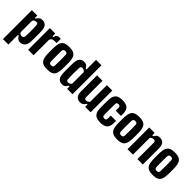

<svg xmlns="http://www.w3.org/2000/svg" viewBox="237 -2176 3753 3753"><g transform="rotate(45 2113.5 -300.0)"><path d="M41 200V-600H191V-535H212Q233 -571 256 -590.5Q279 -610 326 -610Q388.5 -610 423 -571Q457.5 -532 462 -441Q463 -417.5 463.8 -379.8Q464.5 -342 464.5 -300Q464.5 -258 463.8 -220.2Q463 -182.5 462 -159Q457.5 -68.5 419 -29.2Q380.5 10 318 10Q285 10 260.2 -7.2Q235.5 -24.5 212 -65H191V200ZM256 -99Q279.5 -99 295 -110.5Q310.5 -122 312 -146Q314 -175.5 315 -214.5Q316 -253.5 316 -296.5Q316 -339.5 315 -380.5Q314 -421.5 312 -454Q310.5 -478 300 -489.5Q289.5 -501 266 -501Q246 -501 223 -489.2Q200 -477.5 191 -458V-142Q201.5 -119 216.8 -109Q232 -99 256 -99Z M537.5 0V-600H687.5V-525H713.5Q718 -569.5 739.5 -586.8Q761 -604 794.5 -604Q807.5 -604 819.5 -603Q831.5 -602 837.5 -601V-487H796.5Q739 -487 716 -469.5Q693 -452 687.5 -422V0Z M1070 10Q996.5 10 952.8 -10Q909 -30 888.5 -74.2Q868 -118.5 864 -191Q863.5 -208 862.8 -236.8Q862 -265.5 862 -298.5Q862 -331.5 862.5 -361.5Q863 -391.5 864 -410Q868 -481.5 888.2 -525.5Q908.5 -569.5 952.2 -589.8Q996 -610 1070 -610Q1144.5 -610 1187.8 -589.5Q1231 -569 1251 -525Q1271 -481 1275 -410Q1276 -393 1276.5 -364Q1277 -335 1277 -302Q1277 -269 1276.5 -239.5Q1276 -210 1275 -191Q1271 -119.5 1251 -75.2Q1231 -31 1187.8 -10.5Q1144.5 10 1070 10ZM1070 -102Q1099.5 -102 1112 -115.2Q1124.5 -128.5 1125 -153Q1126 -187.5 1126.8 -224.8Q1127.5 -262 1127.5 -300.5Q1127.5 -339 1126.8 -376.2Q1126 -413.5 1125 -448Q1124.5 -472 1112 -485Q1099.5 -498 1070 -498Q1041.5 -498 1028.2 -485Q1015 -472 1014 -448Q1013 -413.5 1012.5 -376Q1012 -338.5 1012 -300.2Q1012 -262 1012.5 -224.5Q1013 -187 1014 -153Q1015 -128.5 1028.2 -115.2Q1041.5 -102 1070 -102Z M1478 10Q1416 10 1382.2 -29.2Q1348.5 -68.5 1344 -159Q1343 -182.5 1342.5 -220.2Q1342 -258 1342 -300Q1342 -342 1342.5 -379.8Q1343 -417.5 1344 -441Q1348.5 -532 1383.2 -571Q1418 -610 1480 -610Q1527.5 -610 1550.2 -590.5Q1573 -571 1594 -535H1615V-800H1765V0H1615V-65H1594Q1573 -29 1549.2 -9.5Q1525.5 10 1478 10ZM1540 -99Q1560.5 -99 1583.2 -110.8Q1606 -122.5 1615 -142V-458Q1606 -477.5 1583.2 -489.2Q1560.5 -501 1540 -501Q1517 -501 1506.2 -489.5Q1495.5 -478 1494 -454Q1491.5 -410.5 1490.8 -353.5Q1490 -296.5 1490.8 -240.8Q1491.5 -185 1494 -146Q1495.5 -122 1506.2 -110.5Q1517 -99 1540 -99Z M1980 10Q1918 10 1880.5 -29.2Q1843 -68.5 1843 -159V-600H1993V-146Q1993 -122 2004.5 -110.5Q2016 -99 2039 -99Q2059.5 -99 2082.2 -110.8Q2105 -122.5 2114 -142V-600H2264V0H2114V-65H2094Q2071 -24.5 2044.2 -7.2Q2017.5 10 1980 10Z M2588.5 -369Q2589 -378 2589.2 -395.2Q2589.5 -412.5 2589.2 -429.2Q2589 -446 2588.5 -453Q2587 -477 2575.8 -487.5Q2564.5 -498 2539.5 -498Q2513.5 -498 2502 -487.5Q2490.5 -477 2489.5 -453Q2488.5 -417.5 2488 -379.2Q2487.5 -341 2487.5 -301.8Q2487.5 -262.5 2488 -224.8Q2488.5 -187 2489.5 -152Q2490.5 -125 2502.5 -113.5Q2514.5 -102 2541.5 -102Q2565.5 -102 2576.2 -113.5Q2587 -125 2588.5 -152Q2589.5 -164 2589.5 -185.5Q2589.5 -207 2588.5 -233H2734.5Q2735.5 -228 2736 -206.2Q2736.5 -184.5 2735.5 -168Q2731 -73 2685.8 -31.5Q2640.5 10 2541.5 10Q2439 10 2392 -31.5Q2345 -73 2339.5 -168Q2338.5 -185 2338 -220.2Q2337.5 -255.5 2337.5 -297Q2337.5 -338.5 2338 -375Q2338.5 -411.5 2339.5 -430Q2346.5 -527 2392.8 -568.5Q2439 -610 2539.5 -610Q2640 -610 2685.5 -569.5Q2731 -529 2735.5 -436Q2736.5 -419.5 2736 -397Q2735.5 -374.5 2734.5 -369Z M3004.5 10Q2931 10 2887.2 -10Q2843.5 -30 2823 -74.2Q2802.5 -118.5 2798.5 -191Q2798 -208 2797.2 -236.8Q2796.5 -265.5 2796.5 -298.5Q2796.5 -331.5 2797 -361.5Q2797.5 -391.5 2798.5 -410Q2802.5 -481.5 2822.8 -525.5Q2843 -569.5 2886.8 -589.8Q2930.5 -610 3004.5 -610Q3079 -610 3122.2 -589.5Q3165.5 -569 3185.5 -525Q3205.5 -481 3209.5 -410Q3210.5 -393 3211 -364Q3211.5 -335 3211.5 -302Q3211.5 -269 3211 -239.5Q3210.5 -210 3209.5 -191Q3205.5 -119.5 3185.5 -75.2Q3165.5 -31 3122.2 -10.5Q3079 10 3004.5 10ZM3004.5 -102Q3034 -102 3046.5 -115.2Q3059 -128.5 3059.5 -153Q3060.5 -187.5 3061.2 -224.8Q3062 -262 3062 -300.5Q3062 -339 3061.2 -376.2Q3060.5 -413.5 3059.5 -448Q3059 -472 3046.5 -485Q3034 -498 3004.5 -498Q2976 -498 2962.8 -485Q2949.5 -472 2948.5 -448Q2947.5 -413.5 2947 -376Q2946.5 -338.5 2946.5 -300.2Q2946.5 -262 2947 -224.5Q2947.5 -187 2948.5 -153Q2949.5 -128.5 2962.8 -115.2Q2976 -102 3004.5 -102Z M3285 0V-600H3435V-535H3461Q3482 -571 3505 -590.5Q3528 -610 3575 -610Q3637.5 -610 3672.8 -571Q3708 -532 3708 -441V0H3558V-454Q3558 -478 3545.8 -489.5Q3533.5 -501 3510 -501Q3490 -501 3467 -489.2Q3444 -477.5 3435 -458V0Z M3987.5 10Q3914 10 3870.2 -10Q3826.5 -30 3806 -74.2Q3785.5 -118.5 3781.5 -191Q3781 -208 3780.2 -236.8Q3779.5 -265.5 3779.5 -298.5Q3779.5 -331.5 3780 -361.5Q3780.5 -391.5 3781.5 -410Q3785.5 -481.5 3805.8 -525.5Q3826 -569.5 3869.8 -589.8Q3913.5 -610 3987.5 -610Q4062 -610 4105.2 -589.5Q4148.5 -569 4168.5 -525Q4188.5 -481 4192.5 -410Q4193.5 -393 4194 -364Q4194.5 -335 4194.5 -302Q4194.5 -269 4194 -239.5Q4193.5 -210 4192.5 -191Q4188.5 -119.5 4168.5 -75.2Q4148.5 -31 4105.2 -10.5Q4062 10 3987.5 10ZM3987.5 -102Q4017 -102 4029.5 -115.2Q4042 -128.5 4042.5 -153Q4043.5 -187.5 4044.2 -224.8Q4045 -262 4045 -300.5Q4045 -339 4044.2 -376.2Q4043.5 -413.5 4042.5 -448Q4042 -472 4029.5 -485Q4017 -498 3987.5 -498Q3959 -498 3945.8 -485Q3932.5 -472 3931.5 -448Q3930.5 -413.5 3930 -376Q3929.5 -338.5 3929.5 -300.2Q3929.5 -262 3930 -224.5Q3930.5 -187 3931.5 -153Q3932.5 -128.5 3945.8 -115.2Q3959 -102 3987.5 -102Z"/></g></svg>

Font: Big Shoulders Display Thin Black
Style: Regular
Weight: 900
Version: Version 2.002